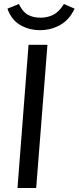

<svg xmlns="http://www.w3.org/2000/svg" viewBox="-20 -935 391 955"><path d="M67 0 122 -712H216L160 0ZM179 -785Q124 -785 80 -811Q36 -837 17 -892L74 -915Q93 -875 119.5 -861Q146 -847 182 -847Q215 -847 244 -861Q273 -875 298 -915L351 -892Q325 -836 279 -810.5Q233 -785 179 -785Z"/></svg>

Font: Muli Medium
Style: Italic
Weight: 500
Italic angle: -4.541°
Designer: Vernon Adams
Foundry: Vernon Adams
Version: Version 2.100; ttfautohint (v1.8.1.43-b0c9)